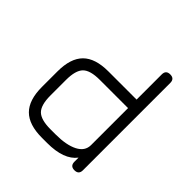

<svg xmlns="http://www.w3.org/2000/svg" viewBox="-184 -842 987 987"><g transform="rotate(45 309.5 -348.5)"><path d="M265 0Q170 0 125 -45Q80 -90 80 -185V-298Q80 -393 125 -438Q170 -483 265 -483H470V-666Q470 -697 501 -697Q532 -697 532 -666V-31Q532 0 501 0Q470 0 470 -31V-61Q424 0 303 0ZM303 -62Q380 -62 425 -85Q470 -108 470 -152V-421H265Q195 -421 168.5 -394Q142 -367 142 -298V-185Q142 -115 169 -88.5Q196 -62 265 -62Z"/></g></svg>

Font: Jura Medium
Style: Regular
Weight: 500
Designer: Daniel Johnson, Alexei Vanyashin
Foundry: Daniel Johnson
Version: Version 5.103